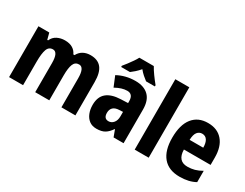

<svg xmlns="http://www.w3.org/2000/svg" viewBox="-78 -1275 2292 1795"><g transform="rotate(30 1068.0 -378.0)"><path d="M620 -559Q699 -559 738 -510.5Q777 -462 777 -359V0H626V-314Q626 -430 570 -430Q528 -430 511.5 -390Q495 -350 495 -270V0H343V-314Q343 -430 288 -430Q244 -430 228 -386Q212 -342 212 -254V0H61V-549H178L196 -480H205Q223 -521 260.5 -540Q298 -559 343 -559Q394 -559 427 -539Q460 -519 475 -484H488Q508 -522 542 -540.5Q576 -559 620 -559Z M1104 -560Q1196 -560 1246.5 -511Q1297 -462 1297 -363V0H1189L1162 -73H1159Q1131 -31 1097.5 -10.5Q1064 10 1008 10Q961 10 930 -13.5Q899 -37 883 -77Q867 -117 867 -166Q867 -253 918 -296Q969 -339 1068 -343L1146 -346V-366Q1146 -442 1083 -442Q1054 -442 1023 -432.5Q992 -423 956 -403L911 -512Q952 -535 1001 -547.5Q1050 -560 1104 -560ZM1107 -249Q1062 -247 1041 -226Q1020 -205 1020 -169Q1020 -107 1071 -107Q1103 -107 1124.5 -133Q1146 -159 1146 -203V-251ZM1181 -766Q1199 -733 1227.5 -693.5Q1256 -654 1285 -619V-606H1190Q1171 -620 1147.5 -640.5Q1124 -661 1103 -687Q1080 -660 1057 -639.5Q1034 -619 1016 -606H921V-619Q937 -638 957.5 -665Q978 -692 996.5 -719Q1015 -746 1025 -766Z M1568 0H1417V-760H1568Z M1888 -559Q1990 -559 2046.5 -493.5Q2103 -428 2103 -310V-231H1815Q1817 -108 1922 -108Q1963 -108 1999 -118Q2035 -128 2075 -151V-29Q2006 10 1906 10Q1787 10 1726 -62.5Q1665 -135 1665 -272Q1665 -412 1723.5 -485.5Q1782 -559 1888 -559ZM1890 -445Q1859 -445 1838.5 -420Q1818 -395 1816 -336H1963Q1963 -388 1944.5 -416.5Q1926 -445 1890 -445Z"/></g></svg>

Font: Noto Sans Tamil Condensed ExtraBold
Style: Regular
Weight: 800
Width: 3
Designer: Jelle Bosma - Monotype Design Team
Foundry: Monotype Imaging Inc.
Version: Version 2.004; ttfautohint (v1.8.4.7-5d5b)